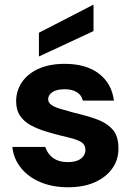

<svg xmlns="http://www.w3.org/2000/svg" viewBox="-20 -777 559 809"><path d="M267 12Q200 12 149 -10Q98 -32 67.5 -70.5Q37 -109 32 -158H171Q176 -141 188 -126Q200 -111 219.5 -102.5Q239 -94 265 -94Q291 -94 307.5 -101Q324 -108 332 -120Q340 -132 340 -144Q340 -164 328 -174Q316 -184 293 -191Q270 -198 239 -205Q206 -213 172 -223.5Q138 -234 110 -249Q82 -264 65 -288.5Q48 -313 48 -350Q48 -394 72 -430Q96 -466 142 -487Q188 -508 253 -508Q343 -508 397 -466.5Q451 -425 460 -353H329Q324 -376 304 -388.5Q284 -401 253 -401Q219 -401 201 -389Q183 -377 183 -359Q183 -345 196 -335.5Q209 -326 232 -319Q255 -312 285 -304Q340 -291 383.5 -276Q427 -261 453 -233Q479 -205 479 -153Q480 -106 454 -68.5Q428 -31 380.5 -9.5Q333 12 267 12ZM144 -539V-639L373 -757H374V-646Z"/></svg>

Font: DM Sans 28pt ExtraBold
Style: Regular
Weight: 800
Version: Version 4.004;gftools[0.9.30]